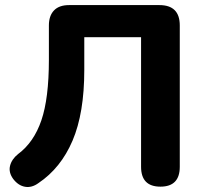

<svg xmlns="http://www.w3.org/2000/svg" viewBox="-20 -725 798 754"><path d="M610 8Q534 8 534 -70V-579H311V-450Q311 -281 265 -173Q219 -65 131 -6Q105 13 78.5 8.5Q52 4 32 -22Q13 -48 19.5 -74Q26 -100 51 -120Q113 -166 142.5 -252.5Q172 -339 172 -490V-625Q172 -663 192 -684Q212 -705 251 -705H606Q686 -705 686 -625V-70Q686 8 610 8Z"/></svg>

Font: Chiron GoRound TC
Style: Bold
Weight: 700
Designer: Ryoko NISHIZUKA 西塚涼子 (kana, bopomofo & ideographs); Paul D. Hunt (Latin, Greek & Cyrillic); Sandoll Communications 산돌커뮤니
Foundry: Adobe
Version: Version 1.000;hotconv 1.1.1;makeotfexe 2.6.0